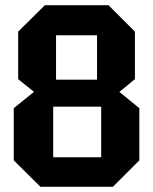

<svg xmlns="http://www.w3.org/2000/svg" viewBox="-20 -720 590 740"><path d="M196 -413H354V-584H196ZM185 -114H370V-309H185ZM136 0 33 -102V-303L111 -366L50 -415V-598L153 -700H398L500 -598V-415L440 -366L517 -303V-102L415 0Z"/></svg>

Font: Tektur SemiCondensed SemiBold
Style: Regular
Weight: 600
Width: 4
Designer: Adam Jagosz
Foundry: Adam Jagosz
Version: Version 1.005;gftools[0.9.30]